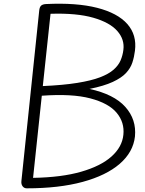

<svg xmlns="http://www.w3.org/2000/svg" viewBox="-20 -1025 791 1045"><path d="M125.5 0Q111.5 0 103 -11.2Q94.5 -22.5 96.5 -40L193.5 -968Q195.5 -987 204 -994.5Q212.5 -1002 230.5 -1003Q397 -1011 508.5 -982.5Q620 -954 672.8 -894.5Q725.5 -835 714.5 -749Q710.5 -715.5 700.5 -684.8Q690.5 -654 665.8 -627.5Q641 -601 593.5 -579Q546 -557 467 -541Q600.5 -512 662 -443.2Q723.5 -374.5 714.5 -282Q705 -197 631.8 -133.5Q558.5 -70 429.8 -35Q301 0 125.5 0ZM160 -57Q315 -59.5 422.2 -90.5Q529.5 -121.5 587.2 -173.5Q645 -225.5 651.5 -291.5Q658.5 -358.5 615.2 -410.8Q572 -463 471.8 -489.5Q371.5 -516 207.5 -504ZM213 -556.5Q324.5 -561.5 400.5 -573.8Q476.5 -586 524.2 -604.2Q572 -622.5 598.5 -646Q625 -669.5 636.5 -696.8Q648 -724 651.5 -753.5Q659 -810 618.5 -856.2Q578 -902.5 487.8 -928.5Q397.5 -954.5 255 -950Z"/></svg>

Font: Edu NSW ACT Cursive
Style: Regular
Weight: 400
Designer: Tina and Corey Anderson, Eben Sorkin, Mirko Velimirovic
Foundry: Sorkin Type Co.
Version: Version 2.000